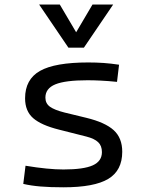

<svg xmlns="http://www.w3.org/2000/svg" viewBox="-20 -796 626 826"><path d="M252.9 9.8Q195.3 9.8 154.3 6.3Q113.3 2.9 80.1 -4.9L89.8 -83Q187 -66.9 252.9 -66.9Q339.8 -66.9 379.2 -84.7Q418.5 -102.5 418.5 -141.6Q418.5 -168.9 402.3 -184.3Q386.2 -199.7 351.6 -208.5L233.9 -238.3Q157.7 -257.3 122.8 -287.6Q87.9 -317.9 87.9 -373Q87.9 -454.6 152.1 -491Q216.3 -527.3 359.4 -527.3Q395 -527.3 426 -525.1Q457 -522.9 492.2 -517.6L483.4 -443.8Q443.4 -447.8 413.6 -449.2Q383.8 -450.7 356.4 -450.7Q260.7 -450.7 218 -433.1Q175.3 -415.5 175.3 -376Q175.3 -351.1 194.8 -336.9Q214.4 -322.8 257.3 -312L351.6 -289.1Q432.1 -269.5 469 -236.1Q505.9 -202.6 505.9 -143.1Q505.9 -62.5 445.8 -26.4Q385.7 9.8 252.9 9.8ZM274.4 -590.8 148.4 -776.4H237.3L307.6 -657.2L377.9 -776.4H466.8L340.8 -590.8Z"/></svg>

Font: Cascadia Code PL SemiLight
Style: Regular
Weight: 350
Monospace: yes
Designer: Aaron Bell
Foundry: Saja Typeworks
Version: Version 2404.023; ttfautohint (v1.8.4)